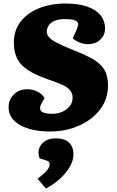

<svg xmlns="http://www.w3.org/2000/svg" viewBox="-20 -736 665 1095"><path d="M596 -247Q596 -191 571 -143.5Q546 -96 501 -61Q456 -26 396 -6Q336 14 265 14Q195 14 141.5 -2.5Q88 -19 58.5 -50Q29 -81 29 -125Q29 -166 58 -196.5Q87 -227 136 -227Q166 -227 193.5 -213.5Q221 -200 234 -177L219 -150Q209 -134 208.5 -119Q208 -104 224.5 -95.5Q241 -87 278 -87Q309 -87 335 -98.5Q361 -110 377.5 -130.5Q394 -151 394 -178Q394 -204 379.5 -221.5Q365 -239 334 -253Q303 -267 252 -284Q181 -309 139 -336.5Q97 -364 78 -401.5Q59 -439 59 -494Q59 -548 82 -589Q105 -630 145.5 -658.5Q186 -687 239.5 -701.5Q293 -716 353 -716Q425 -716 475.5 -699Q526 -682 552.5 -650Q579 -618 579 -573Q579 -535 551.5 -509.5Q524 -484 480 -484Q458 -484 433 -494Q408 -504 395 -518L416 -564Q423 -581 425.5 -595Q428 -609 412 -618Q396 -627 347 -627Q317 -627 294.5 -618.5Q272 -610 259.5 -593.5Q247 -577 247 -555Q247 -538 259 -524Q271 -510 302 -493.5Q333 -477 389 -454Q457 -428 503.5 -402.5Q550 -377 573 -341.5Q596 -306 596 -247ZM242 339 194 283Q221 263 236 248.5Q251 234 257 222.5Q263 211 263 200Q263 192 258.5 187Q254 182 241 178L206 167Q195 138 203 112Q211 86 235.5 69.5Q260 53 298 53Q348 53 373.5 77Q399 101 399 145Q399 177 379.5 212.5Q360 248 324.5 281Q289 314 242 339Z"/></svg>

Font: Literata Black
Style: Italic
Weight: 900
Italic angle: -2°
Designer: Latin by Veronika Burian and Jose Scaglione. Greek by Irene Vlachou. Cyrillic by Vera Evstafieva
Foundry: TypeTogether
Version: Version 3.002